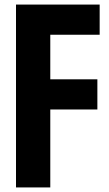

<svg xmlns="http://www.w3.org/2000/svg" viewBox="-20 -820 476 840"><path d="M50 0V-800H416V-668H200V-473H406V-341H200V0Z"/></svg>

Font: Big Shoulders Text Thin Black
Style: Regular
Weight: 900
Version: Version 2.002